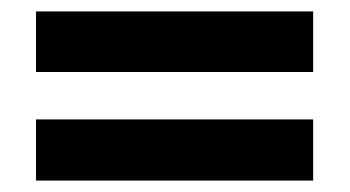

<svg xmlns="http://www.w3.org/2000/svg" viewBox="-20 -520 612 336"><path d="M43 -394V-500H528V-394ZM43 -204V-311H528V-204Z"/></svg>

Font: Noto Sans Sora Sompeng
Style: Bold
Weight: 700
Designer: Monotype Design Team. David Williams.
Foundry: Monotype Imaging Inc.
Version: Version 2.101